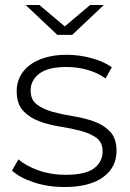

<svg xmlns="http://www.w3.org/2000/svg" viewBox="-20 -747 521 771"><path d="M238 4Q173 4 116.5 -14.5Q60 -33 28 -62L54 -107Q84 -81 134 -63Q184 -45 242 -45Q323 -45 357.5 -71Q392 -97 392 -139Q392 -176 366.5 -194Q341 -212 302.5 -222Q264 -232 219.5 -239Q175 -246 136.5 -260.5Q98 -275 72.5 -302.5Q47 -330 47 -382Q47 -412 60 -438.5Q73 -465 98 -484.5Q123 -504 161 -515.5Q199 -527 248 -527Q298 -527 347.5 -513.5Q397 -500 429 -477L404 -432Q370 -456 329.5 -467Q289 -478 247 -478Q172 -478 137.5 -451Q103 -424 103 -384Q103 -346 128.5 -327Q154 -308 192.5 -297.5Q231 -287 275.5 -280Q320 -273 358.5 -259Q397 -245 422.5 -218Q448 -191 448 -141Q448 -75 394 -35.5Q340 4 238 4ZM270 -607H210L83 -727H138L240 -641L342 -727H397Z"/></svg>

Font: Montserrat-Alt1 Light
Style: Regular
Weight: 300
Designer: Differentunic
Foundry: Differentunic
Version: Version 7.222